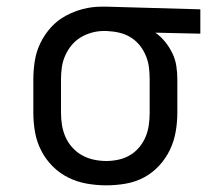

<svg xmlns="http://www.w3.org/2000/svg" viewBox="-20 -548 640 576"><path d="M299 8Q270 8 241 3Q212 -2 185.5 -15Q159 -28 138 -49Q117 -70 103.5 -96.5Q90 -123 85 -152Q80 -181 80 -210V-310Q80 -338 84.5 -366Q89 -394 101.5 -419.5Q114 -445 133 -466Q152 -487 177 -500.5Q202 -514 229 -521Q256 -528 285 -528Q288 -528 292 -528Q296 -528 300 -528L581 -520V-447L446 -450Q462 -439 475 -423Q488 -407 497 -388.5Q506 -370 509 -350Q512 -330 512 -310V-210Q512 -181 507 -152.5Q502 -124 489.5 -98Q477 -72 457 -50.5Q437 -29 411.5 -15.5Q386 -2 357 3Q328 8 299 8ZM299 -65Q317 -65 335.5 -69Q354 -73 370 -82.5Q386 -92 398 -106.5Q410 -121 417 -138Q424 -155 426.5 -173.5Q429 -192 429 -210V-310Q429 -327 427 -344.5Q425 -362 418.5 -378.5Q412 -395 401.5 -409Q391 -423 376.5 -433Q362 -443 345 -448Q328 -453 311 -454L300 -455Q298 -455 295.5 -455Q293 -455 291 -455Q273 -455 255 -450Q237 -445 221.5 -435.5Q206 -426 194.5 -412Q183 -398 175.5 -381Q168 -364 165.5 -346Q163 -328 163 -310V-210Q163 -191 166 -172.5Q169 -154 176.5 -137Q184 -120 197 -105.5Q210 -91 226.5 -82Q243 -73 261.5 -69Q280 -65 299 -65Z"/></svg>

Font: Zed Sans Extended
Style: Regular
Weight: 400
Width: 7
Designer: Belleve Invis
Foundry: Belleve Invis
Version: Version 1.0.0; ttfautohint (v1.8.4)